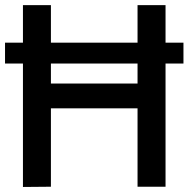

<svg xmlns="http://www.w3.org/2000/svg" viewBox="-20 -743 750 764"><path d="M71.3 -722.7H182.6V-573.2H527.3V-722.7H638.7V-573.2H710V-490.2H638.7V0H527.3V-312H182.6V0L71.3 1V-490.2H0V-573.2H71.3ZM182.6 -410.6H527.3V-490.2H182.6Z"/></svg>

Font: Giphurs Medium
Style: Regular
Weight: 500
Version: Version 0.920; ttfautohint (v1.8.4.7-5d5b)